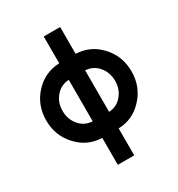

<svg xmlns="http://www.w3.org/2000/svg" viewBox="-208 -833 1079 1166"><g transform="rotate(-30 331.5 -250.0)"><path d="M275 -512Q174 -508 106 -436Q33 -360 33 -250Q33 -141 106 -65Q174 8 275 11V200H390V11Q490 8 558 -65Q631 -141 631 -250Q631 -360 558 -436Q490 -508 390 -512V-700H275ZM275 -105Q221 -108 187 -146Q148 -189 148 -250Q148 -281 157.5 -307.5Q167 -334 187 -355Q221 -393 275 -396ZM390 -396Q443 -393 477 -355Q516 -312 516 -250Q516 -189 477 -146Q443 -108 390 -105Z"/></g></svg>

Font: Unageo
Style: SemiBold
Weight: 600
Designer: Richard Sepsi
Foundry: Richard Sepsi
Version: Version 2.000